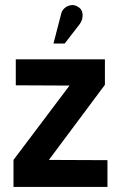

<svg xmlns="http://www.w3.org/2000/svg" viewBox="-20 -734 475 754"><path d="M292 -638Q301 -650 303.5 -663.5Q306 -677 302 -689Q298 -701 285 -708Q272 -716 258 -713.5Q244 -711 233.5 -702Q223 -693 220 -679L190 -563H234ZM392 -501H42V-399L253 -398L33 -106V0H402V-105L172 -106L392 -401Z"/></svg>

Font: Advent Pro
Style: Regular
Weight: 400
Designer: VivaRado, Andreas Kalpakidis
Foundry: VivaRado, Andreas Kalpakidis
Version: Version 3.000